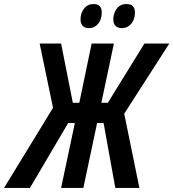

<svg xmlns="http://www.w3.org/2000/svg" viewBox="-78 -929 857 949"><path d="M-58 0 184 -396 118 -714H224L282 -421H314L375 -714H485L423 -421H455L636 -714H759L536 -367L611 0H492L434 -321H402L334 0H224L292 -321H259L70 0ZM526 -790Q482 -790 482 -834Q482 -863 499 -886Q516 -909 547 -909Q589 -909 589 -867Q589 -833 570.5 -811.5Q552 -790 526 -790ZM363 -790Q320 -790 320 -834Q320 -863 337 -886Q354 -909 385 -909Q425 -909 425 -867Q425 -833 407 -811.5Q389 -790 363 -790Z"/></svg>

Font: Noto Sans ExtraCondensed SemiBold
Style: Italic
Weight: 600
Width: 2
Italic angle: -12°
Designer: Monotype Design Team
Foundry: Monotype Imaging Inc.
Version: Version 2.013; ttfautohint (v1.8.4.7-5d5b)